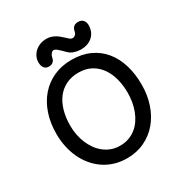

<svg xmlns="http://www.w3.org/2000/svg" viewBox="-221 -1147 1265 1328"><g transform="rotate(-30 411.0 -483.0)"><path d="M70.3 0ZM70.3 -377.4Q70.3 -464.4 95 -536.1Q119.6 -607.9 164.8 -659.7Q210 -711.4 273.7 -740Q337.4 -768.6 415 -768.6Q497.1 -768.6 559.8 -740Q622.6 -711.4 665.3 -659.7Q708 -607.9 730 -536.1Q752 -464.4 752 -377.4Q752 -294.9 728 -223.4Q704.1 -151.9 659.7 -99.1Q615.2 -46.4 552.2 -16.1Q489.3 14.2 411.1 14.2Q359.4 14.2 314 0.5Q268.6 -13.2 230.7 -38.6Q192.9 -64 163.1 -99.4Q133.3 -134.8 112.5 -178.2Q91.8 -221.7 81.1 -272Q70.3 -322.3 70.3 -377.4ZM181.6 -377.4Q181.6 -340.8 188.5 -304.9Q195.3 -269 208.7 -236.6Q222.2 -204.1 241.9 -176.5Q261.7 -148.9 287.4 -128.7Q313 -108.4 344.5 -96.9Q376 -85.4 412.6 -85.4Q451.2 -85.4 482.9 -96.9Q514.6 -108.4 540 -128.7Q565.4 -148.9 584.2 -176.5Q603 -204.1 615.5 -236.6Q627.9 -269 634 -304.9Q640.1 -340.8 640.1 -377.4Q640.1 -436 626.5 -488.5Q612.8 -541 584.7 -581.1Q556.6 -621.1 513.9 -644.5Q471.2 -668 412.6 -668Q357.4 -668 314.5 -647Q271.5 -626 241.9 -587.9Q212.4 -549.8 197 -496.3Q181.6 -442.9 181.6 -377.4ZM259.3 -805.7Q235.8 -805.7 222.9 -821.8Q210 -837.9 210 -867.2Q210 -890.6 219.7 -911.4Q229.5 -932.1 246.6 -947.8Q263.7 -963.4 287.1 -972.4Q310.5 -981.4 337.9 -981.4Q357.4 -981.4 373.5 -976.6Q389.6 -971.7 403.6 -963.9Q417.5 -956.1 429.2 -946.3Q440.9 -936.5 451.2 -927.2Q465.8 -913.6 476.6 -904.1Q487.3 -894.5 500.5 -894.5Q511.7 -894.5 521 -902.8Q530.3 -911.1 532.7 -922.4Q534.2 -930.7 537.1 -939.7Q540 -948.7 545.9 -956.1Q551.8 -963.4 561.5 -968.3Q571.3 -973.1 586.9 -973.1Q597.7 -973.1 607.2 -970Q616.7 -966.8 624 -959.7Q631.3 -952.6 635.7 -941.4Q640.1 -930.2 640.1 -914.1Q640.1 -893.1 632.3 -872.1Q624.5 -851.1 608.6 -834.5Q592.8 -817.9 568.1 -807.6Q543.5 -797.4 509.8 -797.4Q500.5 -797.4 490.2 -798.8Q480 -800.3 470 -802.7Q460 -805.2 451.4 -808.3Q442.9 -811.5 436.5 -815.4Q426.3 -821.3 414.1 -833.3Q401.9 -845.2 389.4 -857.7Q377 -870.1 365 -879.4Q353 -888.7 342.8 -888.7Q336.9 -888.7 331.5 -885.3Q326.2 -881.8 321.8 -876.5Q317.4 -871.1 314.5 -864.5Q311.5 -857.9 310.5 -852.1Q309.1 -843.3 305.9 -835Q302.7 -826.7 296.6 -820.1Q290.5 -813.5 281.5 -809.6Q272.5 -805.7 259.3 -805.7Z"/></g></svg>

Font: Autour One
Style: Regular
Weight: 400
Version: Version 1.007; ttfautohint (v0.92) -l 24 -r 24 -G 200 -x 7 -